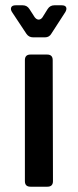

<svg xmlns="http://www.w3.org/2000/svg" viewBox="-20 -705 294 725"><path d="M95 0Q74 0 74 -21V-478Q74 -499 95 -499H158Q179 -499 179 -478L180 -21Q180 0 159 0ZM105 -564Q89 -564 80 -577L25 -660Q19 -670 22.5 -677.5Q26 -685 39 -685H66Q82 -685 91 -671L111 -640Q118 -631 126 -631Q134 -631 140 -639L160 -671Q169 -685 185 -685H213Q226 -685 229.5 -678Q233 -671 227 -660L174 -578Q166 -564 150 -564Z"/></svg>

Font: Pitagon Sans Medium
Style: Regular
Weight: 500
Designer: Travis Tran
Foundry: Pitagon
Version: Version 1.001; ttfautohint (v1.8.4.7-5d5b);gftools[0.9.26]